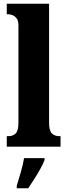

<svg xmlns="http://www.w3.org/2000/svg" viewBox="-20 -780 359 1021"><path d="M16 0V-56H26Q49 -56 63.5 -70.5Q78 -85 78 -127V-645Q78 -671 67.5 -683.5Q57 -696 45 -700Q33 -704 26 -704H16V-760H241V-127Q241 -85 256 -70.5Q271 -56 294 -56H302V0ZM69 208Q78 179 90.5 136Q103 93 108 61H217V71Q209 92 194 119Q179 146 162 172.5Q145 199 130 221H69Z"/></svg>

Font: Noto Serif Tamil ExtraCondensed Black
Style: Regular
Weight: 900
Width: 2
Designer: Indian Type Foundry, Tom Grace, and the Monotype Design Team
Foundry: Monotype Imaging Inc.
Version: Version 2.004; ttfautohint (v1.8.4.7-5d5b)